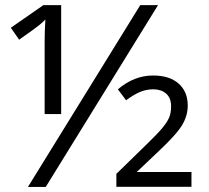

<svg xmlns="http://www.w3.org/2000/svg" viewBox="-20 -734 820 754"><path d="M600.6 -713.9 159.7 0H89.8L530.8 -713.9ZM150.4 -713.9H220.2V-286.1H155.3V-568.8Q155.3 -613.3 158.2 -657.2Q147.5 -646.5 134.3 -635.5Q121.1 -624.5 55.2 -578.1L22.5 -625ZM731.9 -0.5H437V-51.3L552.2 -163.6Q595.7 -205.6 615.7 -229.2Q635.7 -252.9 643.8 -271.5Q651.9 -290 651.9 -316.4Q651.9 -349.6 632.3 -366.5Q612.8 -383.3 582 -383.3Q556.6 -383.3 532.7 -374Q508.8 -364.7 475.1 -340.3L442.9 -383.3Q506.8 -437.5 581.1 -437.5Q645.5 -437.5 681.4 -405.8Q717.3 -374 717.3 -319.3Q717.3 -280.3 695.6 -243.4Q673.8 -206.5 602.1 -139.2L517.1 -58.6H731.9Z"/></svg>

Font: HunimalSansv1.5
Style: Regular
Weight: 400
Foundry: Ascender Corporation
Version: Version 1.10